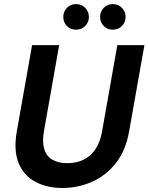

<svg xmlns="http://www.w3.org/2000/svg" viewBox="-20 -925 740 957"><path d="M291.1 12Q213.8 12 156.2 -18.8Q98.6 -49.5 72.8 -111.9Q47.1 -174.4 63.7 -269.7L139.9 -700H274.9L198.7 -268.7Q189.6 -216.6 200.6 -181.5Q211.5 -146.4 241 -129Q270.5 -111.7 315.4 -111.7Q361.4 -111.7 396.8 -129Q432.2 -146.4 455.8 -181.5Q479.4 -216.6 488.5 -268.7L564.8 -700H699.8L623.5 -269.7Q606.9 -174.4 557.4 -111.9Q507.9 -49.5 438.3 -18.8Q368.8 12 291.1 12ZM358.9 -777Q332 -777 313.7 -795.3Q295.4 -813.6 295.4 -840.5Q295.4 -867.5 313.7 -886Q332 -904.6 358.9 -904.6Q385.9 -904.6 404.4 -886Q423 -867.5 423 -840.5Q423 -813.6 404.4 -795.3Q385.9 -777 358.9 -777ZM542.3 -777Q515.5 -777 497.2 -795.3Q478.9 -813.6 478.9 -840.5Q478.9 -867.5 497.2 -886Q515.5 -904.6 542.3 -904.6Q569.4 -904.6 587.7 -886Q606 -867.5 606 -840.5Q606 -813.6 587.7 -795.3Q569.4 -777 542.3 -777Z"/></svg>

Font: DM Sans 9pt
Style: Italic
Weight: 400
Italic angle: -10°
Designer: Colophon Foundry, Jonny Pinhorn
Foundry: Colophon Foundry
Version: Version 4.004